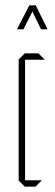

<svg xmlns="http://www.w3.org/2000/svg" viewBox="-20 -700 207 720"><path d="M73 0 50 -23V-24H136V-23L113 0ZM50 -24V-477L73 -500H74V-24ZM74 -476V-500H124L147 -477V-476ZM134 -590 90 -680H114L158 -591V-590ZM44 -590V-591L90 -680H113L68 -590Z"/></svg>

Font: Foldit Thin
Style: Regular
Weight: 100
Designer: Sophia Tai
Foundry: Sophia Tai
Version: Version 1.003